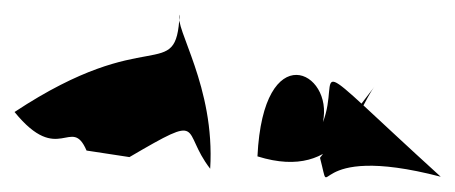

<svg xmlns="http://www.w3.org/2000/svg" viewBox="-49 -813 626 264"><path d="M129 -597C235 -659 199 -634 240 -581C247 -694 190 -775 198 -793C193 -696 157 -782 -29 -659C32 -584 49 -655 70 -606ZM391 -596C409 -527 369 -619 557 -570C359 -750 421 -712 395 -645C410 -715 313 -764 305 -598C420 -562 442 -663 466 -694Z"/></svg>

Font: Asimov Silicon
Style: Regular
Weight: 400
Designer: Google
Version: Version 2.000980; 2014